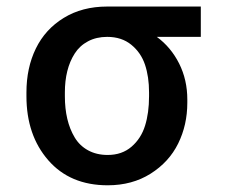

<svg xmlns="http://www.w3.org/2000/svg" viewBox="-20 -548 684 578"><path d="M59.6 -258.3V-270Q59.6 -343.8 87.9 -401.9Q116.2 -460 171.9 -494.1Q227.5 -528.3 302.7 -528.3H584.5V-437H452.1Q494.6 -405.8 519.3 -356.7Q543.9 -307.6 543.9 -248.5V-238.8Q543.9 -171.9 516.4 -116Q488.8 -60.1 433.3 -25.1Q377.9 9.8 304.2 9.8Q190.9 9.8 125.2 -65.7Q59.6 -141.1 59.6 -258.3ZM175.3 -270V-258.3Q175.3 -221.2 182.6 -190.2Q189.9 -159.2 204.8 -134.3Q219.7 -109.4 245.1 -95.5Q270.5 -81.5 304.2 -81.5Q347.2 -81.5 376 -106.4Q404.8 -131.3 416.7 -169.7Q428.7 -208 428.7 -258.3V-270Q428.7 -316.9 416.5 -353.3Q404.3 -389.6 375.2 -413.3Q346.2 -437 302.7 -437Q270 -437 244.9 -423.6Q219.7 -410.2 204.8 -386.7Q189.9 -363.3 182.6 -334Q175.3 -304.7 175.3 -270Z"/></svg>

Font: Interop Med
Style: Regular
Weight: 500
Designer: Rasmus Andersson, Google, Jang Haemin
Foundry: jhaemin
Version: Version 1.007